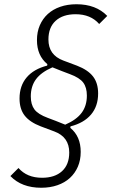

<svg xmlns="http://www.w3.org/2000/svg" viewBox="-20 -730 550 904"><path d="M442 -290Q442 -230 408.5 -190.5Q375 -151 312 -135L311 -128Q360 -88 360 -15Q360 24 346.5 55Q333 86 309 108Q285 130 250.5 142Q216 154 174 154Q82 154 29 99L67 61Q107 107 178 107Q238 107 272 76Q306 45 306 -12Q306 -85 236 -111L172 -135Q120 -155 96 -186Q72 -217 72 -266Q72 -326 105.5 -365.5Q139 -405 202 -421L203 -428Q154 -468 154 -541Q154 -580 167.5 -611Q181 -642 205 -664Q229 -686 263.5 -698Q298 -710 340 -710Q432 -710 485 -655L447 -617Q407 -663 336 -663Q276 -663 242 -632Q208 -601 208 -544Q208 -471 278 -445L342 -421Q394 -401 418 -370Q442 -339 442 -290ZM125 -276Q125 -238 142 -215Q159 -192 205 -175Q223 -168 242 -161Q261 -154 287 -143Q340 -166 364.5 -199Q389 -232 389 -280Q389 -318 372 -341Q355 -364 309 -381Q291 -388 272 -395Q253 -402 227 -413Q174 -390 149.5 -357Q125 -324 125 -276Z"/></svg>

Font: IBM Plex Sans Condensed Light
Style: Italic
Weight: 300
Width: 3
Italic angle: -11°
Designer: Mike Abbink, Paul van der Laan, Pieter van Rosmalen
Foundry: Bold Monday
Version: Version 1.3